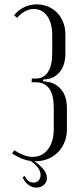

<svg xmlns="http://www.w3.org/2000/svg" viewBox="-20 -727 326 875"><path d="M141 8Q113 8 86.5 -1.5Q60 -11 35 -28L45 -42Q93 -12 128 -12Q172 -12 198.5 -46.5Q225 -81 225 -139V-236Q225 -352 143 -352H124L125 -369H143Q179 -369 198.5 -398.5Q218 -428 218 -485V-565Q218 -622 195 -654Q172 -686 134 -686Q94 -686 58 -646L44 -657Q62 -680 89 -693.5Q116 -707 148 -707Q175 -707 199 -697Q223 -687 240.5 -669Q258 -651 268 -625.5Q278 -600 278 -569V-485Q278 -431 253 -400Q228 -369 190 -366L176 -364V-357L190 -355Q232 -351 258.5 -319.5Q285 -288 285 -234V-138Q285 -106 274 -79Q263 -52 243.5 -32.5Q224 -13 197.5 -2.5Q171 8 141 8ZM93 75Q106 105 133 105Q147 105 156 95Q165 85 165 71Q165 51 149.5 33Q134 15 110 0H124Q194 43 194 84Q194 103 180 115.5Q166 128 146 128Q126 128 109.5 115.5Q93 103 83 81Z"/></svg>

Font: Moniqa Cond Heading
Style: Regular
Weight: 400
Width: 3
Designer: Rajesh Rajput
Foundry: Rajesh Rajput
Version: Version 1.000